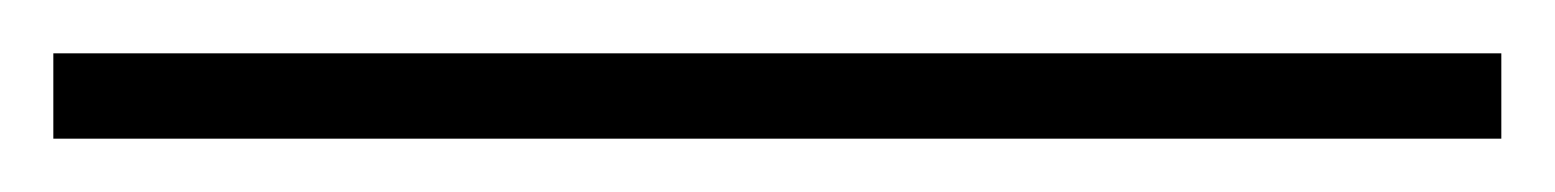

<svg xmlns="http://www.w3.org/2000/svg" viewBox="-20 152 583 72"><path d="M0 172H543V204H0Z"/></svg>

Font: TypoPRO Montserrat
Style: Regular
Weight: 275
Designer: Julieta Ulanovsky
Foundry: Julieta Ulanovsky
Version: Version 6.001